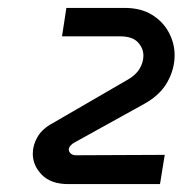

<svg xmlns="http://www.w3.org/2000/svg" viewBox="-20 -720 476 486"><path d="M153 -254Q109 -254 86 -277.5Q63 -301 63 -331Q63 -353 75 -373.5Q87 -394 113 -408L301 -517Q323 -529 333 -545.5Q343 -562 343 -579Q343 -598 329 -613Q315 -628 284 -628H137L148 -700H295Q336 -700 364 -683Q392 -666 407 -638.5Q422 -611 422 -580Q422 -545 403.5 -512Q385 -479 345 -457L168 -359Q164 -357 159.5 -352.5Q155 -348 154 -342Q154 -336 159 -331.5Q164 -327 172 -327L397 -328L385 -254Z"/></svg>

Font: MuseoModerno Thin Medium
Style: Italic
Weight: 500
Italic angle: -9°
Version: Version 1.003